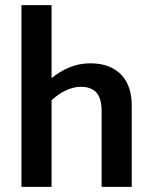

<svg xmlns="http://www.w3.org/2000/svg" viewBox="-20 -732 600 752"><path d="M182 0H64V-712H182V-426Q212 -451 250.5 -467.5Q289 -484 334 -484Q376 -484 406.5 -471.5Q437 -459 457 -437Q477 -415 486.5 -385Q496 -355 496 -319V0H378V-296Q378 -347 357.5 -369.5Q337 -392 297 -392Q268 -392 238 -378Q208 -364 182 -339Z"/></svg>

Font: Mukta Mahee SemiBold
Style: Regular
Weight: 600
Designer: Shuchita Grover, Noopur Datye, Girish Dalvi, Yashodeep Gholap
Foundry: Ek Type
Version: Version 2.538;PS 1.000;hotconv 16.6.51;makeotf.lib2.5.65220;